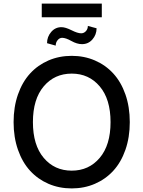

<svg xmlns="http://www.w3.org/2000/svg" viewBox="-20 -1052 808 1082"><path d="M384.3 9.8Q313.5 9.8 253.4 -16.1Q193.4 -42 149.7 -89.6Q106 -137.2 81.3 -207.8Q56.6 -278.3 56.6 -363.8Q56.6 -449.2 81.3 -519.8Q106 -590.3 149.7 -637.9Q193.4 -685.5 253.4 -711.4Q313.5 -737.3 384.3 -737.3Q454.6 -737.3 514.6 -711.4Q574.7 -685.5 618.4 -637.9Q662.1 -590.3 686.8 -519.8Q711.4 -449.2 711.4 -363.8Q711.4 -278.3 686.8 -207.8Q662.1 -137.2 618.4 -89.6Q574.7 -42 514.6 -16.1Q454.6 9.8 384.3 9.8ZM384.3 -637.2Q287.1 -637.2 226.3 -565.2Q165.5 -493.2 165.5 -363.8Q165.5 -234.4 226.3 -162.4Q287.1 -90.3 384.3 -90.3Q481 -90.3 542 -162.4Q603 -234.4 603 -363.8Q603 -493.2 542 -565.2Q481 -637.2 384.3 -637.2ZM553.7 -1031.7V-954.6H215.3V-1031.7ZM475.1 -905.8 524.4 -892.6Q523.9 -856 500.7 -829.6Q477.5 -803.2 441.9 -803.2Q414.1 -803.2 382.3 -821Q350.6 -838.9 330.1 -838.9Q315.4 -838.9 304.7 -825.7Q293.9 -812.5 293.9 -794.9L245.1 -808.6Q245.1 -844.7 268.3 -871.8Q291.5 -898.9 326.2 -898.9Q348.6 -898.9 383.1 -881.6Q417.5 -864.3 437.5 -864.3Q452.6 -864.3 463.9 -876.2Q475.1 -888.2 475.1 -905.8Z"/></svg>

Font: Karasuma Gothic
Style: Regular
Weight: 500
Designer: Rasmus Andersson / Ryoko Nishizuka
Foundry: Genbu
Version: Version 1.00